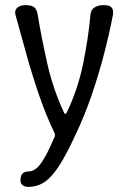

<svg xmlns="http://www.w3.org/2000/svg" viewBox="-20 -527 500 749"><path d="M90 202Q78 202 69 196Q60 190 60 178V176Q60 156 69 149Q78 142 90 142Q108 142 123 129Q138 116 155 86Q172 56 194 5Q195 0 194 -5Q159 -78 132 -157Q105 -236 83 -315.5Q61 -395 41 -467Q37 -480 41.5 -489Q46 -498 56 -502.5Q66 -507 80 -507Q103 -507 113.5 -498.5Q124 -490 127 -470Q142 -379 164.5 -279Q187 -179 230 -87Q232 -83 235 -83Q238 -83 240 -87Q284 -179 304.5 -279.5Q325 -380 333 -471Q335 -490 349.5 -498.5Q364 -507 385 -507Q408 -507 416 -497Q424 -487 420 -466Q406 -393 385 -313Q364 -233 336.5 -153Q309 -73 274 0Q240 74 211.5 118.5Q183 163 154.5 182.5Q126 202 90 202Z"/></svg>

Font: Winky Sans Light
Style: Regular
Weight: 300
Designer: Simon Atzbach
Foundry: typofactur
Version: Version 1.205